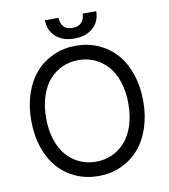

<svg xmlns="http://www.w3.org/2000/svg" viewBox="-97 -991 955 1084"><g transform="rotate(-10 380.5 -449.5)"><path d="M450.3 -909.1H528.4Q528.4 -850.9 488.3 -814.6Q448.2 -778.4 380.7 -778.4Q314.3 -778.4 274.3 -814.6Q234.4 -850.9 234.4 -909.1H312.5Q312.5 -878.6 329 -859Q345.5 -839.5 380.7 -839.5Q415.8 -839.5 433.1 -859.2Q450.3 -878.9 450.3 -909.1ZM677.7 -518.8Q701.7 -448.5 701.7 -363.6Q701.7 -278.8 677.7 -208.5Q653.8 -138.1 611.2 -90.4Q568.5 -42.6 509.2 -16.3Q449.9 9.9 380.7 9.9Q311.4 9.9 252.1 -16.3Q192.8 -42.6 150.2 -90.4Q107.6 -138.1 83.6 -208.5Q59.7 -278.8 59.7 -363.6Q59.7 -448.5 83.6 -518.8Q107.6 -589.1 150.2 -636.9Q192.8 -684.7 252.1 -710.9Q311.4 -737.2 380.7 -737.2Q449.9 -737.2 509.2 -710.9Q568.5 -684.7 611.2 -636.9Q653.8 -589.1 677.7 -518.8ZM598.2 -238.6Q616.5 -294.4 616.5 -363.6Q616.5 -432.9 598.2 -488.6Q579.9 -544.4 547.9 -580.4Q516 -616.5 473.2 -635.7Q430.4 -654.8 380.7 -654.8Q331 -654.8 288.2 -635.7Q245.4 -616.5 213.4 -580.4Q181.5 -544.4 163.2 -488.6Q144.9 -432.9 144.9 -363.6Q144.9 -294.4 163.2 -238.6Q181.5 -182.9 213.4 -146.8Q245.4 -110.8 288.2 -91.6Q331 -72.4 380.7 -72.4Q430.4 -72.4 473.2 -91.6Q516 -110.8 547.9 -146.8Q579.9 -182.9 598.2 -238.6Z"/></g></svg>

Font: TID UI
Style: Regular
Weight: 400
Designer: The TID Project Authors
Foundry: Bakken & Bæck
Version: Version 1.001;hotconv 1.0.109;makeotfexe 2.5.65596